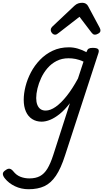

<svg xmlns="http://www.w3.org/2000/svg" viewBox="-130 -860 748 1384"><path d="M76 504Q23 504 -22 482.5Q-67 461 -94 427Q-109 409 -109.5 394Q-110 379 -89 366Q-73 354 -60 356.5Q-47 359 -34 375Q-12 403 18 414.5Q48 426 82 426Q127 426 158 409.5Q189 393 211.5 356Q234 319 254 257L374 -116Q337 -68 301 -39Q265 -10 232 3.5Q199 17 170 17Q131 17 101.5 -2Q72 -21 56.5 -56.5Q41 -92 41 -141Q41 -186 54 -237.5Q67 -289 93 -338.5Q119 -388 158.5 -429Q198 -470 250 -494.5Q302 -519 367 -519Q399 -519 431.5 -509.5Q464 -500 493 -484L494 -487Q500 -504 509.5 -509.5Q519 -515 538 -515Q569 -515 577.5 -505.5Q586 -496 579 -476L339 260Q309 354 273 407Q237 460 190 482Q143 504 76 504ZM199 -63Q233 -63 271.5 -90Q310 -117 351 -168.5Q392 -220 432 -294L472 -416Q441 -430 415 -435Q389 -440 364 -440Q316 -440 278 -420.5Q240 -401 212.5 -369Q185 -337 167 -298.5Q149 -260 140 -222Q131 -184 131 -153Q131 -125 139 -104.5Q147 -84 162 -73.5Q177 -63 199 -63ZM268 -610Q255 -610 245.5 -621Q236 -632 236 -644Q236 -653 240 -659Q244 -665 248 -669L406 -818Q420 -831 434 -835.5Q448 -840 464 -840Q477 -840 488.5 -833.5Q500 -827 506 -814L588 -661Q592 -654 593 -649Q594 -644 594 -639Q594 -627 579.5 -618.5Q565 -610 555 -610Q545 -610 539.5 -615Q534 -620 529 -626L443 -739L296 -625Q290 -621 283 -615.5Q276 -610 268 -610Z"/></svg>

Font: Playwrite CZ
Style: Regular
Weight: 400
Designer: Veronika Burian, José Scaglione
Foundry: TypeTogether
Version: Version 1.002